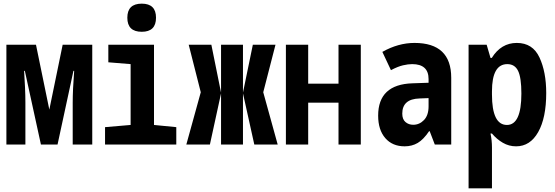

<svg xmlns="http://www.w3.org/2000/svg" viewBox="-20 -791 3040 1051"><path d="M119 0V-229Q119 -267 117 -311.5Q115 -356 112 -403H116L204 0H295L382 -403H386Q378 -299 378 -228V0H485V-546H323L250 -191L177 -546H15V0Z M834 -694Q834 -771 756 -771Q677 -771 677 -694Q677 -617 756 -617Q834 -617 834 -694ZM945 0V-95L823 -107V-546H573V-450L695 -440V-107L555 -95V0Z M1129 0 1190 -280V0H1310V-280L1372 0H1500L1421 -286L1488 -546H1364L1310 -284V-546H1190V-284L1137 -546H1013L1079 -286L1000 0Z M1667 0V-229H1833V0H1955V-546H1833V-333H1667V-546H1545V0Z M2182 -169Q2182 -249 2276 -252L2326 -254V-209Q2326 -160 2301 -134Q2276 -108 2242 -108Q2217 -108 2199.5 -123Q2182 -138 2182 -169ZM2329 -73H2332L2360 0H2450V-365Q2450 -556 2249 -556Q2160 -556 2073 -507L2120 -407Q2158 -427 2186 -433.5Q2214 -440 2236 -440Q2326 -440 2326 -358V-338L2238 -335Q2050 -329 2050 -158Q2050 -80 2089 -35Q2128 10 2195 10Q2235 10 2266.5 -8.5Q2298 -27 2329 -73Z M2673 -274V-291Q2673 -440 2757 -440Q2798 -440 2816 -403Q2834 -366 2834 -279Q2834 -107 2755 -107Q2673 -107 2673 -274ZM2673 240V17Q2673 -23 2665 -60H2673Q2699 -29 2732.5 -9.5Q2766 10 2805 10Q2882 10 2926 -68Q2970 -146 2970 -282Q2970 -397 2933 -476.5Q2896 -556 2809 -556Q2723 -556 2672 -474H2665L2644 -546H2545V240Z"/></svg>

Font: Noto Sans Mono UI Condensed
Style: Bold
Weight: 700
Width: 3
Designer: Monotype Design team
Foundry: Monotype Imaging Inc.
Version: 1.000